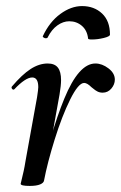

<svg xmlns="http://www.w3.org/2000/svg" viewBox="-20 -604 398 632"><path d="M294 -395Q316 -395 337 -379Q358 -363 358 -342Q358 -326 346.5 -312.5Q335 -299 318 -299Q308 -299 300.5 -303Q293 -307 288 -311.5Q283 -316 281 -317Q267 -331 257 -331Q238 -331 211 -276.5Q184 -222 160 -145Q136 -68 125 -10L115 -11Q144 -163 191.5 -279Q239 -395 294 -395ZM48 1 53 -20Q55 -28 58 -41.5Q61 -55 64 -74L102 -284Q106 -310 106 -317Q106 -349 86 -349Q64 -349 27 -310Q26 -309 24 -309Q21 -309 19 -312.5Q17 -316 19 -319Q53 -359 81 -377Q109 -395 137 -395Q160 -395 170.5 -381.5Q181 -368 181 -340Q181 -323 176 -293L125 -10Q124 -2 112 3Q100 8 78 8Q48 8 48 1ZM208 -534Q188 -534 169 -520.5Q150 -507 137 -481Q136 -478 131 -478Q127 -478 123.5 -480.5Q120 -483 121 -485Q143 -532 178.5 -558Q214 -584 250 -584Q290 -584 316 -559.5Q342 -535 342 -490Q342 -484 321.5 -479Q301 -474 283 -474Q270 -474 270 -477Q267 -504 249.5 -519Q232 -534 208 -534Z"/></svg>

Font: Cormorant Infant SemiBold
Style: Italic
Weight: 600
Italic angle: -10°
Designer: Christian Thalmann (Catharsis Fonts)
Foundry: Catharsis Fonts
Version: Version 4.000